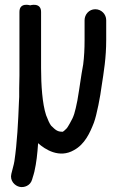

<svg xmlns="http://www.w3.org/2000/svg" viewBox="-20 -587 482 790"><path d="M372 -549C346 -549 328 -527 328 -504V-422C328 -386.3 326.3 -352.7 322.3 -321.9C312.4 -269 308.9 -233.8 298.4 -173.6C288.2 -123.6 284.6 -108.9 267.5 -79.7C262 -70.5 257.8 -62.1 253.3 -57.7C247.7 -52.1 240.9 -45.9 238.6 -45C217.8 -44.6 210.1 -50.2 190.3 -70C184.1 -77.7 176.4 -95 169.6 -113.3C154.2 -160 149 -236.9 149 -307V-538C149 -578.6 104.1 -565.1 104.1 -565.1C104.1 -565.1 60 -578.9 60 -538V-276C60 -259.4 59.7 -242.9 59 -223.4V-188C59 -181.6 58.3 -175.3 58 -168.9C54.9 -85.6 50.2 2.4 39.3 75.8C36.7 93 30.9 109 26.7 128.3C19.6 156.5 40.9 177.8 61.1 181.9C79.2 185.6 104.7 177.4 112 152L114.9 142.2C116.8 136.1 119.4 128.2 121.4 119.6C130 82.3 133.7 46.5 136.8 2.1C165.4 28 224.2 65.7 284.4 30.7C329 6.4 349.9 -40 366.3 -82.1C378.2 -113.7 393.4 -193.9 397.8 -230.7C407.2 -291.8 417 -348.4 417 -423V-504C417 -528.8 396.8 -549 372 -549Z"/></svg>

Font: Just Breathe
Style: Bd
Weight: 400
Foundry: Cannot Into Space Fonts
Version: Version 0.72